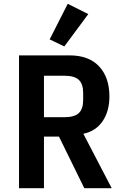

<svg xmlns="http://www.w3.org/2000/svg" viewBox="-20 -989 640 1009"><path d="M211 0H80V-698H345Q447 -698 501 -640Q555 -582 555 -482Q555 -405 519.5 -352.5Q484 -300 418 -286L567 0H423L290 -271H211ZM318 -373Q371 -373 394 -394.5Q417 -416 417 -463V-501Q417 -548 394 -569.5Q371 -591 318 -591H211V-373ZM318 -745 241 -782 336 -969 444 -915Z"/></svg>

Font: IBM Plex Mono SmBld
Style: Regular
Weight: 600
Monospace: yes
Designer: Mike Abbink, Paul van der Laan, Pieter van Rosmalen
Foundry: Bold Monday
Version: Version 2.3